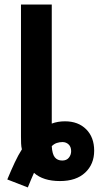

<svg xmlns="http://www.w3.org/2000/svg" viewBox="-20 -784 446 842"><path d="M12 3Q29 -38 44.5 -71Q60 -104 76 -129Q73 -141 72.5 -155.5Q72 -170 72 -186V-764H207V-242Q233 -252 265 -252Q323 -252 358 -217Q393 -182 393 -123Q393 -64 353.5 -27Q314 10 243 10Q169 10 129 -26Q123 -12 116 4Q109 20 102 38ZM253 -80Q272 -80 282 -92.5Q292 -105 292 -121Q292 -140 281 -150.5Q270 -161 254 -161Q241 -161 229 -157Q217 -153 207 -143Q209 -108 220.5 -94Q232 -80 253 -80Z"/></svg>

Font: Noto Sans Condensed
Style: Bold
Weight: 700
Width: 3
Designer: Monotype Design Team
Foundry: Monotype Imaging Inc.
Version: Version 2.013; ttfautohint (v1.8.4.7-5d5b)